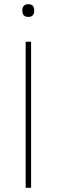

<svg xmlns="http://www.w3.org/2000/svg" viewBox="-20 -900 272 920"><path d="M87 -849Q87 -880 116 -880Q144 -880 144 -849Q144 -819 116 -819Q87 -819 87 -849ZM103 -700H129V0H103Z"/></svg>

Font: Haskoy Thin
Style: Regular
Weight: 100
Designer: Ertekin Erdin
Foundry: Ertekin Erdin
Version: Version 2.000; ttfautohint (v1.8.4.7-5d5b)